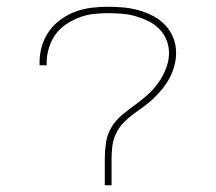

<svg xmlns="http://www.w3.org/2000/svg" viewBox="-20 -548 640 568"><path d="M290 0V-78Q290 -102 293.5 -126Q297 -150 309.5 -171Q322 -192 340.5 -207.5Q359 -223 378.5 -237Q398 -251 416 -267Q434 -283 448 -302.5Q462 -322 471 -345Q480 -368 480 -392Q480 -412 472 -431Q464 -450 449.5 -464Q435 -478 417 -486.5Q399 -495 379.5 -500.5Q360 -506 340 -507.5Q320 -509 299 -509Q277 -509 255.5 -506.5Q234 -504 213.5 -496Q193 -488 174.5 -475.5Q156 -463 143.5 -445Q131 -427 124.5 -405.5Q118 -384 118 -362V-355H97V-363Q97 -388 104 -412Q111 -436 125.5 -456Q140 -476 160 -490.5Q180 -505 203 -513.5Q226 -522 250.5 -525Q275 -528 299 -528Q322 -528 344.5 -526Q367 -524 389 -518Q411 -512 431.5 -501.5Q452 -491 468 -474.5Q484 -458 492.5 -436.5Q501 -415 501 -392Q501 -373 496 -354Q491 -335 482 -318Q473 -301 461 -286Q449 -271 435 -257.5Q421 -244 405.5 -233Q390 -222 374.5 -210.5Q359 -199 345.5 -185Q332 -171 323.5 -153.5Q315 -136 312.5 -116.5Q310 -97 310 -78V0Z"/></svg>

Font: Iosevka Thin Extended
Style: Regular
Weight: 100
Width: 7
Monospace: yes
Designer: Belleve Invis
Foundry: Belleve Invis
Version: Version 32.5.0; ttfautohint (v1.8.4)